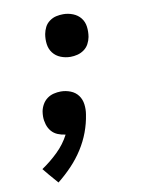

<svg xmlns="http://www.w3.org/2000/svg" viewBox="-84 -589 668 865"><g transform="rotate(-10 250.0 -156.5)"><path d="M265 -333Q242 -333 220.5 -341.5Q199 -350 185.5 -367.5Q172 -385 169 -408Q166 -431 170 -454Q173 -470 180.5 -485Q188 -500 202.5 -510.5Q217 -521 233 -524.5Q249 -528 265 -528Q288 -528 309.5 -519.5Q331 -511 344.5 -494Q358 -477 361 -454Q364 -431 360 -407Q357 -391 349 -376Q341 -361 327 -351Q313 -341 297 -337Q281 -333 265 -333ZM113 215 75 171 52 143Q91 117 126 83Q161 49 182 8Q164 6 147 -1Q130 -8 118.5 -21.5Q107 -35 101.5 -53Q96 -71 96 -89Q96 -95 96.5 -101Q97 -107 98 -113Q101 -129 109.5 -144Q118 -159 131.5 -169Q145 -179 161.5 -183Q178 -187 194 -187Q217 -187 238.5 -178.5Q260 -170 273 -152.5Q286 -135 289 -111.5Q292 -88 288 -65Q282 -25 267.5 14Q253 53 230 89Q207 125 177 156.5Q147 188 113 215Z"/></g></svg>

Font: Iosevka Curly
Style: Bold Italic
Weight: 700
Italic angle: -9°
Monospace: yes
Designer: Belleve Invis
Foundry: Belleve Invis
Version: Version 22.1.2; ttfautohint (v1.8.4)